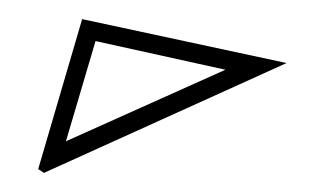

<svg xmlns="http://www.w3.org/2000/svg" viewBox="-20 -758 340 201"><path d="M26 -577 20 -581 66 -738 280 -692ZM49 -610 51 -611 216 -685 80 -715Z"/></svg>

Font: Kalnia Glaze Thin
Style: Bold
Weight: 700
Version: Version 1.110